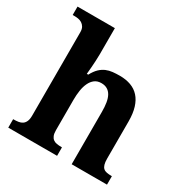

<svg xmlns="http://www.w3.org/2000/svg" viewBox="-173 -903 1012 1046"><g transform="rotate(30 333.5 -380.0)"><path d="M418.9 0V-329.1Q418.9 -361.3 414.8 -386.5Q410.6 -411.6 401.1 -428.7Q391.6 -445.8 376.2 -454.8Q360.8 -463.9 338.9 -463.9Q314 -463.9 297.4 -451.2Q280.8 -438.5 270.8 -417.2Q260.7 -396 256.3 -367.9Q252 -339.8 252 -309.1V-118.2Q252 -97.2 257.1 -84.5Q262.2 -71.8 271.5 -64.7Q280.8 -57.6 294.2 -55.4Q307.6 -53.2 324.2 -53.2H327.1V0H20V-53.2H22Q39.1 -53.2 53.2 -55.4Q67.4 -57.6 77.9 -64.9Q88.4 -72.3 94.2 -85.9Q100.1 -99.6 100.1 -122.1V-646Q100.1 -666 93 -678Q85.9 -689.9 75.2 -696.5Q64.5 -703.1 52 -705.1Q39.6 -707 28.8 -707H17.1V-759.8H252V-595.2Q252 -575.7 250.7 -553.2Q249.5 -530.8 248 -511.7Q246.1 -489.3 244.1 -467.8H252.9Q268.1 -496.1 284.9 -512.2Q301.8 -528.3 320.8 -536.4Q339.8 -544.4 361.1 -546.6Q382.3 -548.8 405.8 -548.8Q444.3 -548.8 475.1 -537.6Q505.9 -526.4 527.1 -502.9Q548.3 -479.5 559.6 -443.1Q570.8 -406.7 570.8 -356V-124Q570.8 -100.6 575 -86.7Q579.1 -72.8 587.4 -65.4Q595.7 -58.1 608.4 -55.7Q621.1 -53.2 638.2 -53.2H641.1V0Z"/></g></svg>

Font: Sahl Naskh
Style: Bold
Weight: 700
Designer: Pascal Zoghbi
Version: Version 1.001